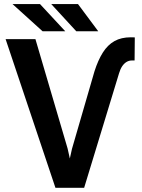

<svg xmlns="http://www.w3.org/2000/svg" viewBox="-20 -898 680 918"><path d="M324.2 -186.5 431.6 -556.6Q448.7 -610.4 471.7 -646.7Q494.6 -683.1 527.1 -701.4Q559.6 -719.7 605.5 -719.7L624.5 -719.2L623.5 -608.9H611.3Q596.7 -608.9 585 -601.8Q573.2 -594.7 564.2 -581.3Q555.2 -567.9 549.3 -547.9L382.3 0H282.7ZM149.4 -710.9 303.2 -188 345.2 0H245.1L6.8 -710.9ZM292 -748.5H183.6L40 -878.4H171.4ZM449.7 -748.5H344.7L225.1 -878.4H353Z"/></svg>

Font: Roboto SemiBold
Style: Regular
Weight: 600
Designer: Christian Robertson
Foundry: Google
Version: Version 3.009; 2024